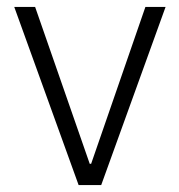

<svg xmlns="http://www.w3.org/2000/svg" viewBox="-20 -532 516 552"><path d="M21 -512H81L238 -61H242L398 -512H456L271 0H206Z"/></svg>

Font: IBM Plex Sans Thai Looped Light
Style: Regular
Weight: 300
Designer: Mike Abbink, Paul van der Laan, Pieter van Rosmalen, Ben Mitchell, Mark Frömberg
Foundry: Bold Monday
Version: Version 1.1